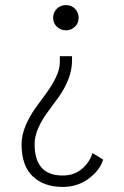

<svg xmlns="http://www.w3.org/2000/svg" viewBox="-20 -726 490 757"><path d="M290 -655.5Q290 -635 275.5 -620.8Q261 -606.5 240 -606.5Q218.5 -606.5 204 -620.8Q189.5 -635 189.5 -655.5Q189.5 -677 204 -691.5Q218.5 -706 240 -706Q261.5 -706 275.8 -691.5Q290 -677 290 -655.5ZM264 -504.5V-487.5Q264 -449 248.8 -411.5Q233.5 -374 212 -344.2Q190.5 -314.5 168.8 -285.5Q147 -256.5 131.8 -223.2Q116.5 -190 116.5 -157.5Q116.5 -34 227 -34Q272 -34 302.8 -60Q333.5 -86 344.5 -122.5L386.5 -97Q375 -56 330.8 -22.5Q286.5 11 227 11Q153 11 109 -30.8Q65 -72.5 65 -157Q65 -192.5 80.5 -229.5Q96 -266.5 118.2 -297.8Q140.5 -329 162.8 -359Q185 -389 200.5 -421.2Q216 -453.5 216 -482V-504.5Z"/></svg>

Font: League Mono Condensed UltraLight
Style: Regular
Weight: 200
Width: 1
Designer: Tyler Finck
Foundry: The League of Moveable Type / Tyler Finck
Version: Version 2.210